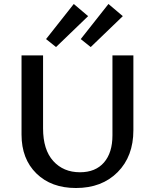

<svg xmlns="http://www.w3.org/2000/svg" viewBox="-20 -936 777 963"><path d="M261 -700 211 -740 350 -916 422 -855ZM435 -700 385 -740 524 -916 596 -855ZM361 7Q237 7 162.5 -66Q88 -139 88 -261V-658H196V-292Q196 -185 247 -128.5Q298 -72 381 -72Q459 -72 501.5 -121Q544 -170 544 -257V-658H649V-283Q649 -152 570 -72.5Q491 7 361 7Z"/></svg>

Font: EauTest Semibold
Style: Regular
Weight: 600
Designer: Christian Thalmann (Catharsis Fonts)
Version: Version 0.001;PS 000.001;hotconv 1.0.88;makeotf.lib2.5.64775